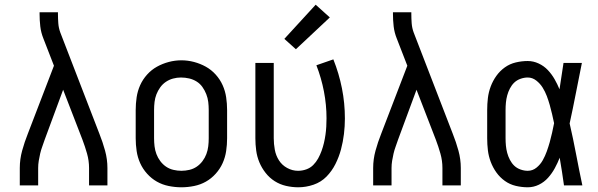

<svg xmlns="http://www.w3.org/2000/svg" viewBox="-20 -787 2540 815"><path d="M64 0V-74Q64 -111 74 -147.5Q84 -184 98 -219L209 -508L164 -624Q154 -649 151 -675Q148 -701 148 -728V-735H226V-728Q226 -708 227.5 -688Q229 -668 236 -649L402 -219Q416 -184 426 -147.5Q436 -111 436 -74V0H358V-74Q358 -105 349.5 -135Q341 -165 330 -194L248 -406L170 -195Q165 -180 159.5 -165Q154 -150 150.5 -135Q147 -120 144.5 -104.5Q142 -89 142 -74V0Z M750 8Q723 8 696 2.5Q669 -3 646 -16Q623 -29 604.5 -49.5Q586 -70 575 -94.5Q564 -119 560 -146Q556 -173 556 -200V-320Q556 -347 560 -374Q564 -401 575 -425.5Q586 -450 604.5 -470.5Q623 -491 646.5 -504Q670 -517 696.5 -524Q723 -531 750 -531Q777 -531 803.5 -524Q830 -517 853.5 -504Q877 -491 895.5 -470.5Q914 -450 925 -425.5Q936 -401 940 -374Q944 -347 944 -320V-200Q944 -173 940 -146Q936 -119 925 -94.5Q914 -70 895.5 -49.5Q877 -29 854 -16Q831 -3 804 2.5Q777 8 750 8ZM750 -62Q767 -62 784 -66Q801 -70 815 -79.5Q829 -89 839.5 -103Q850 -117 856 -133Q862 -149 864 -166Q866 -183 866 -200V-320Q866 -337 864 -354Q862 -371 855.5 -387.5Q849 -404 839 -418Q829 -432 814.5 -441Q800 -450 783 -454Q766 -458 748 -458Q731 -458 714.5 -453.5Q698 -449 684 -439.5Q670 -430 660 -416Q650 -402 644 -386.5Q638 -371 636 -354Q634 -337 634 -320V-200Q634 -183 636 -166Q638 -149 644 -133Q650 -117 660.5 -103Q671 -89 685 -79.5Q699 -70 716 -66Q733 -62 750 -62Z M1246 8Q1220 8 1194 2Q1168 -4 1146 -18Q1124 -32 1107.5 -53Q1091 -74 1081 -98Q1071 -122 1067.5 -148Q1064 -174 1064 -200V-520H1142V-200Q1142 -176 1146.5 -151.5Q1151 -127 1164 -106.5Q1177 -86 1199 -74Q1221 -62 1245 -62Q1263 -62 1280 -68Q1297 -74 1309.5 -86.5Q1322 -99 1330.5 -114.5Q1339 -130 1345 -146.5Q1351 -163 1355 -180Q1359 -197 1361.5 -214.5Q1364 -232 1365 -249.5Q1366 -267 1366 -285Q1366 -342 1355 -399Q1344 -456 1323 -510L1395 -535Q1419 -475 1431.5 -412Q1444 -349 1444 -284Q1444 -251 1440 -218Q1436 -185 1427.5 -153Q1419 -121 1404 -91Q1389 -61 1366 -37.5Q1343 -14 1311 -3Q1279 8 1246 8ZM1236 -578 1187 -622 1320 -767 1380 -713Z M1564 0V-74Q1564 -111 1574 -147.5Q1584 -184 1598 -219L1709 -508L1664 -624Q1654 -649 1651 -675Q1648 -701 1648 -728V-735H1726V-728Q1726 -708 1727.5 -688Q1729 -668 1736 -649L1902 -219Q1916 -184 1926 -147.5Q1936 -111 1936 -74V0H1858V-74Q1858 -105 1849.5 -135Q1841 -165 1830 -194L1748 -406L1670 -195Q1665 -180 1659.5 -165Q1654 -150 1650.5 -135Q1647 -120 1644.5 -104.5Q1642 -89 1642 -74V0Z M2220 8Q2195 8 2169.5 2Q2144 -4 2123 -19Q2102 -34 2087 -55Q2072 -76 2063 -100Q2054 -124 2051 -149Q2048 -174 2048 -200V-320Q2048 -346 2051 -371Q2054 -396 2063 -420Q2072 -444 2087 -465Q2102 -486 2123 -501Q2144 -516 2169.5 -522Q2195 -528 2220 -528Q2244 -528 2266.5 -517.5Q2289 -507 2305.5 -489.5Q2322 -472 2334 -451Q2346 -430 2355 -408Q2359 -436 2363.5 -464Q2368 -492 2372 -520H2450Q2437 -456 2424.5 -391.5Q2412 -327 2398 -263Q2413 -198 2425.5 -132Q2438 -66 2452 0H2374Q2370 -29 2365.5 -58Q2361 -87 2356 -116V-118Q2347 -95 2335 -73Q2323 -51 2306.5 -32.5Q2290 -14 2267.5 -3Q2245 8 2220 8ZM2220 -62Q2241 -62 2257.5 -75.5Q2274 -89 2284 -107Q2294 -125 2301 -144.5Q2308 -164 2313.5 -183.5Q2319 -203 2323.5 -223.5Q2328 -244 2332 -264Q2328 -283 2323.5 -302.5Q2319 -322 2313.5 -341.5Q2308 -361 2301 -379.5Q2294 -398 2283.5 -415Q2273 -432 2256.5 -445Q2240 -458 2220 -458Q2205 -458 2189.5 -452.5Q2174 -447 2163 -436.5Q2152 -426 2144.5 -411.5Q2137 -397 2133 -382Q2129 -367 2127.5 -351.5Q2126 -336 2126 -320V-200Q2126 -184 2127.5 -168.5Q2129 -153 2133 -138Q2137 -123 2144.5 -108.5Q2152 -94 2163 -83.5Q2174 -73 2189.5 -67.5Q2205 -62 2220 -62Z"/></svg>

Font: Zed Mono
Style: Regular
Weight: 400
Monospace: yes
Designer: Belleve Invis
Foundry: Belleve Invis
Version: Version 1.0.0; ttfautohint (v1.8.4)